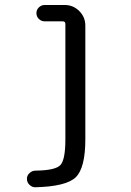

<svg xmlns="http://www.w3.org/2000/svg" viewBox="-20 -540 540 790"><path d="M125 230.5Q111.3 230.5 101.1 220.2Q90.8 210 90.8 195.8Q90.8 181.6 101.6 171.9Q112.3 162.1 126 162.1Q209 161.1 229 138.7Q249 116.2 249 33.2V-441.4Q249 -452.1 238.3 -452.1H164.1Q150.4 -452.1 140.1 -461.9Q129.9 -471.7 129.9 -485.8Q129.9 -500 140.1 -509.8Q150.4 -519.5 164.1 -519.5H246.1Q281.2 -519.5 306.2 -494.6Q331.1 -469.7 331.1 -434.6V33.2Q331.1 150.4 292 189Q252.9 227.5 125 230.5Z"/></svg>

Font: Rounded-X Mgen+ 2m regular
Style: Regular
Weight: 400
Designer: [Source Han Sans]
Ryoko NISHIZUKA  (kana & ideographs); Paul D. Hunt (Latin, Greek & Cyrillic); Wenlong ZHANG  (bopomofo
Version: Version 1.059.20150602